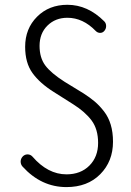

<svg xmlns="http://www.w3.org/2000/svg" viewBox="-20 -762 540 794"><path d="M254.9 11.7Q150.4 11.7 73.2 -73.2Q65.4 -82 65.4 -93.8Q65.4 -106.4 75.2 -116.2Q84 -124 95.2 -123.5Q106.4 -123 114.3 -114.3Q177.7 -41 254.9 -41Q313.5 -41 349.6 -77.1Q385.7 -113.3 385.7 -170.9Q385.7 -227.5 358.9 -263.7Q332 -299.8 282.2 -331.1L202.1 -381.8Q144.5 -418 114.3 -460Q84 -502 84 -568.4Q84 -643.6 133.3 -692.9Q182.6 -742.2 258.8 -742.2Q342.8 -742.2 411.1 -673.8Q418.9 -666 418.9 -654.3Q418.9 -642.6 411.1 -633.8Q404.3 -626 394 -626Q383.8 -626 376 -633.8Q323.2 -688.5 258.8 -688.5Q209 -688.5 176.3 -656.2Q143.6 -624 143.6 -572.3Q143.6 -523.4 167 -491.7Q190.4 -460 247.1 -423.8L325.2 -376Q352.5 -358.4 372.1 -341.8Q391.6 -325.2 410.2 -301.3Q428.7 -277.3 438 -246.1Q447.3 -214.8 447.3 -175.8Q447.3 -94.7 394.5 -41.5Q341.8 11.7 254.9 11.7Z"/></svg>

Font: Gen Jyuu Gothic L Monospace Light
Style: Regular
Weight: 300
Designer: [Source Han Sans]
Ryoko NISHIZUKA  (kana & ideographs); Paul D. Hunt (Latin, Greek & Cyrillic); Wenlong ZHANG  (bopomofo
Version: Version 1.002.20150607